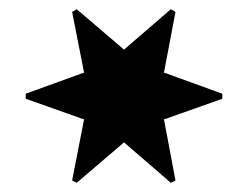

<svg xmlns="http://www.w3.org/2000/svg" viewBox="-20 -804 540 418"><path d="M352 -406 250 -494 147 -406 137 -411 163 -544 36 -589V-600L163 -646L137 -778L147 -784L250 -696L352 -784L362 -778L337 -646L464 -600V-589L337 -544L362 -411Z"/></svg>

Font: Reggae One
Style: Regular
Weight: 400
Designer: Fontworks Inc.
Foundry: Fontworks Inc.
Version: Version 1.100